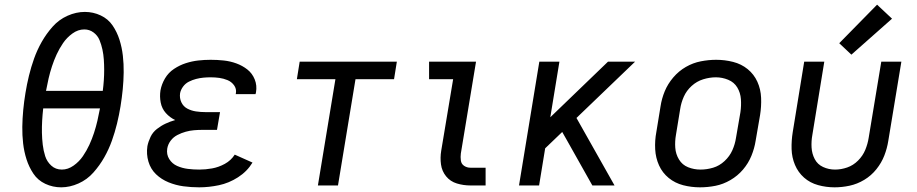

<svg xmlns="http://www.w3.org/2000/svg" viewBox="-20 -794 3928 822"><path d="M242 8Q279 8 316 -8.5Q353 -25 380 -55.5Q407 -86 426.5 -120.5Q446 -155 459 -191.5Q472 -228 481 -265Q490 -302 496 -339Q502 -376 505.5 -412Q509 -448 509.5 -484Q510 -520 506 -555.5Q502 -591 491.5 -624Q481 -657 462 -685Q443 -713 411 -728Q379 -743 343 -743Q306 -743 269 -726.5Q232 -710 205 -679.5Q178 -649 158.5 -614.5Q139 -580 126 -543.5Q113 -507 104 -470Q95 -433 89 -396Q83 -360 79.5 -323.5Q76 -287 75.5 -251Q75 -215 79 -180Q83 -145 93.5 -112Q104 -79 123 -50.5Q142 -22 174 -7Q206 8 242 8ZM420 -405H177Q182 -432 188 -458Q194 -484 202.5 -510Q211 -536 222.5 -561Q234 -586 250 -609.5Q266 -633 290 -650.5Q314 -668 341 -668Q363 -668 380.5 -655Q398 -642 406 -622.5Q414 -603 418.5 -582Q423 -561 424.5 -539Q426 -517 426 -495Q426 -473 424.5 -450.5Q423 -428 420 -405ZM245 -68Q218 -68 199.5 -85Q181 -102 173.5 -125.5Q166 -149 163 -174.5Q160 -200 159.5 -225.5Q159 -251 160.5 -277.5Q162 -304 165 -330H408Q403 -303 397 -277Q391 -251 382.5 -225Q374 -199 362.5 -174Q351 -149 335 -125.5Q319 -102 295 -85Q271 -68 245 -68Z M833 8Q874 8 917 -1Q960 -10 999 -35Q1038 -60 1061 -98L985 -132Q969 -107 942.5 -92.5Q916 -78 888 -73Q860 -68 833 -68Q808 -68 784 -71Q760 -74 738.5 -83.5Q717 -93 704.5 -113Q692 -133 696 -158Q699 -176 710.5 -191.5Q722 -207 739.5 -216Q757 -225 775 -230Q793 -235 811 -236.5Q829 -238 847 -238H909L922 -314H860Q839 -314 819 -317Q799 -320 782 -329Q765 -338 756.5 -356Q748 -374 751 -395Q754 -410 764 -423.5Q774 -437 789 -444.5Q804 -452 819.5 -456Q835 -460 850.5 -461.5Q866 -463 882 -463Q901 -463 919 -460.5Q937 -458 954 -451Q971 -444 982 -429Q993 -414 990 -395Q990 -393 989 -391H1074Q1075 -395 1076 -399Q1081 -428 1070.5 -454Q1060 -480 1039 -496.5Q1018 -513 992 -522.5Q966 -532 938 -535Q910 -538 882 -538Q855 -538 828.5 -535Q802 -532 775.5 -523.5Q749 -515 725 -499Q701 -483 686.5 -458.5Q672 -434 667 -407Q663 -381 668 -355Q673 -329 690 -310Q707 -291 730 -280Q709 -274 689.5 -265Q670 -256 652 -242Q634 -228 624.5 -208Q615 -188 611 -168Q606 -134 615.5 -102Q625 -70 648 -48Q671 -26 701.5 -13.5Q732 -1 765 3.5Q798 8 833 8Z M1341 0H1427L1502 -455H1667L1679 -530H1263L1251 -455H1416Z M1994 0H2059V-76H1994Q1979 -76 1967 -84Q1955 -92 1953 -107Q1951 -122 1953 -137L2018 -530H1817V-455H1920L1869 -149Q1864 -119 1868 -90Q1872 -61 1890 -39Q1908 -17 1936 -8.5Q1964 0 1994 0Z M2202 0H2288L2314 -159L2387 -229L2408 -192L2516 0H2611L2448 -289L2699 -530H2583L2336 -292L2375 -530H2289Z M2977 8Q3010 8 3043 1.5Q3076 -5 3107 -23Q3138 -41 3161 -68Q3184 -95 3197 -127Q3210 -159 3215 -191L3234 -301Q3240 -338 3238.5 -375Q3237 -412 3222.5 -444Q3208 -476 3181 -498Q3154 -520 3118.5 -529Q3083 -538 3046 -538Q3014 -538 2980.5 -531.5Q2947 -525 2916.5 -507.5Q2886 -490 2862.5 -462.5Q2839 -435 2826 -403.5Q2813 -372 2808 -339L2790 -229Q2783 -192 2785 -155Q2787 -118 2801.5 -86Q2816 -54 2843 -32Q2870 -10 2905 -1Q2940 8 2977 8ZM2979 -68Q2951 -68 2926 -78Q2901 -88 2887 -111Q2873 -134 2871 -161.5Q2869 -189 2874 -217L2892 -327Q2896 -354 2907.5 -380Q2919 -406 2941 -426Q2963 -446 2990.5 -454.5Q3018 -463 3045 -463Q3072 -463 3097.5 -452.5Q3123 -442 3136.5 -419.5Q3150 -397 3152 -369.5Q3154 -342 3150 -314L3131 -204Q3127 -177 3115.5 -151Q3104 -125 3082 -104.5Q3060 -84 3033 -76Q3006 -68 2979 -68Z M3553 8Q3585 8 3617.5 1Q3650 -6 3680 -24Q3710 -42 3732 -69.5Q3754 -97 3766 -128Q3778 -159 3783 -191L3839 -530H3753L3699 -204Q3695 -178 3684.5 -152.5Q3674 -127 3653.5 -106.5Q3633 -86 3607 -77Q3581 -68 3555 -68Q3528 -68 3504 -79Q3480 -90 3468 -113Q3456 -136 3454.5 -163Q3453 -190 3458 -217L3509 -530H3423L3374 -229Q3368 -192 3369 -156Q3370 -120 3383.5 -88Q3397 -56 3422.5 -33.5Q3448 -11 3482.5 -1.5Q3517 8 3553 8ZM3625 -560 3799 -714 3735 -774 3573 -609Z"/></svg>

Font: Iosevka Sparkle
Style: Italic
Weight: 400
Italic angle: -9°
Designer: Belleve Invis
Foundry: Belleve Invis
Version: Version 4.5.0; ttfautohint (v1.8.3)